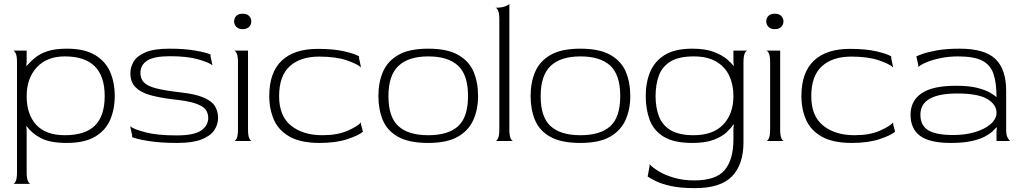

<svg xmlns="http://www.w3.org/2000/svg" viewBox="-20 -730 5291 994"><path d="M48 222Q55 222 61.5 208Q68 194 68 162V-408Q68 -440 61.5 -453.5Q55 -467 48 -468H118V-410L116 -391L118 -389Q137 -411 162 -431.5Q187 -452 226 -465Q265 -478 326 -478Q417 -478 471.5 -445.5Q526 -413 550 -358Q574 -303 574 -233Q574 -164 550 -109Q526 -54 471.5 -22Q417 10 326 10Q240 10 192.5 -14.5Q145 -39 118 -77L116 -76L118 -57V162Q118 194 125 208Q132 222 139 222ZM316 -30Q421 -30 471.5 -80Q522 -130 522 -233Q522 -438 316 -438Q222 -438 170 -381Q118 -324 118 -232Q118 -138 167.5 -84Q217 -30 316 -30Z M898 10Q810 10 748.5 0Q687 -10 664 -20V-30L654 -76Q672 -61 733 -45Q794 -29 894 -29Q985 -29 1021.5 -54.5Q1058 -80 1058 -120Q1058 -144 1044.5 -162.5Q1031 -181 991.5 -194.5Q952 -208 873 -216Q807 -224 758 -237.5Q709 -251 682 -278Q655 -305 655 -351Q655 -383 672.5 -412Q690 -441 734 -459.5Q778 -478 857 -478Q936 -478 992 -468Q1048 -458 1070 -448V-438L1080 -392Q1061 -407 1005 -423Q949 -439 860 -439Q778 -439 742.5 -416.5Q707 -394 707 -352Q707 -322 725.5 -303Q744 -284 789 -272.5Q834 -261 913 -252Q994 -243 1036.5 -224Q1079 -205 1094 -178.5Q1109 -152 1109 -119Q1109 -85 1089 -55.5Q1069 -26 1023 -8Q977 10 898 10Z M1236 -579Q1215 -579 1203.5 -591Q1192 -603 1192 -619Q1192 -636 1203 -647.5Q1214 -659 1236 -659Q1258 -659 1269.5 -647.5Q1281 -636 1281 -619Q1281 -603 1269.5 -591Q1258 -579 1236 -579ZM1192 0Q1199 0 1205.5 -14Q1212 -28 1212 -60V-408Q1212 -440 1205.5 -453.5Q1199 -467 1192 -468H1264V-60Q1264 -28 1270.5 -14Q1277 0 1284 0Z M1635 10Q1538 10 1480.5 -22Q1423 -54 1398.5 -109Q1374 -164 1374 -233Q1374 -355 1438.5 -416Q1503 -477 1625 -477Q1708 -477 1763.5 -464Q1819 -451 1839 -438V-428L1849 -381Q1830 -399 1774 -418Q1718 -437 1632 -437Q1535 -437 1480 -387Q1425 -337 1425 -232Q1425 -129 1487 -79.5Q1549 -30 1649 -30Q1726 -30 1778 -52.5Q1830 -75 1849 -96V-86L1859 -48Q1837 -29 1778 -9.5Q1719 10 1635 10Z M2197 10Q2097 10 2040.5 -22Q1984 -54 1961.5 -109Q1939 -164 1939 -233Q1939 -303 1962.5 -358Q1986 -413 2042 -445.5Q2098 -478 2197 -478Q2296 -478 2352.5 -445.5Q2409 -413 2432 -358Q2455 -303 2455 -233Q2455 -164 2430.5 -109Q2406 -54 2350 -22Q2294 10 2197 10ZM2197 -30Q2300 -30 2351.5 -76.5Q2403 -123 2403 -233Q2403 -343 2351 -390.5Q2299 -438 2197 -438Q2095 -438 2043 -389Q1991 -340 1991 -232Q1991 -124 2042.5 -77Q2094 -30 2197 -30Z M2545 0Q2552 0 2558.5 -14Q2565 -28 2565 -60V-630Q2565 -662 2558.5 -675.5Q2552 -689 2545 -690Q2575 -690 2593.5 -696.5Q2612 -703 2617 -710V-60Q2617 -28 2623.5 -14Q2630 0 2637 0Z M2985 10Q2885 10 2828.5 -22Q2772 -54 2749.5 -109Q2727 -164 2727 -233Q2727 -303 2750.5 -358Q2774 -413 2830 -445.5Q2886 -478 2985 -478Q3084 -478 3140.5 -445.5Q3197 -413 3220 -358Q3243 -303 3243 -233Q3243 -164 3218.5 -109Q3194 -54 3138 -22Q3082 10 2985 10ZM2985 -30Q3088 -30 3139.5 -76.5Q3191 -123 3191 -233Q3191 -343 3139 -390.5Q3087 -438 2985 -438Q2883 -438 2831 -389Q2779 -340 2779 -232Q2779 -124 2830.5 -77Q2882 -30 2985 -30Z M3578 244Q3501 244 3451 232.5Q3401 221 3373 206.5Q3345 192 3333 184L3343 129V120Q3359 138 3391.5 157.5Q3424 177 3470.5 190.5Q3517 204 3574 204Q3688 204 3732.5 149.5Q3777 95 3777 -8V-66L3779 -84L3777 -86Q3766 -68 3742 -45.5Q3718 -23 3675.5 -6.5Q3633 10 3564 10Q3469 10 3416.5 -22Q3364 -54 3343.5 -109Q3323 -164 3323 -233Q3323 -303 3346 -358Q3369 -413 3421.5 -445.5Q3474 -478 3564 -478Q3632 -478 3676 -461Q3720 -444 3744 -423Q3768 -402 3777 -389L3779 -390L3777 -409V-468H3849Q3842 -467 3835.5 -453Q3829 -439 3829 -406V7Q3829 122 3769.5 183Q3710 244 3578 244ZM3571 -30Q3672 -30 3724.5 -85.5Q3777 -141 3777 -233Q3777 -292 3755 -338.5Q3733 -385 3687.5 -411.5Q3642 -438 3571 -438Q3495 -438 3452 -412Q3409 -386 3391.5 -340Q3374 -294 3374 -232Q3374 -173 3391.5 -127.5Q3409 -82 3452 -56Q3495 -30 3571 -30Z M3991 -579Q3970 -579 3958.5 -591Q3947 -603 3947 -619Q3947 -636 3958 -647.5Q3969 -659 3991 -659Q4013 -659 4024.5 -647.5Q4036 -636 4036 -619Q4036 -603 4024.5 -591Q4013 -579 3991 -579ZM3947 0Q3954 0 3960.5 -14Q3967 -28 3967 -60V-408Q3967 -440 3960.5 -453.5Q3954 -467 3947 -468H4019V-60Q4019 -28 4025.5 -14Q4032 0 4039 0Z M4390 10Q4293 10 4235.5 -22Q4178 -54 4153.5 -109Q4129 -164 4129 -233Q4129 -355 4193.5 -416Q4258 -477 4380 -477Q4463 -477 4518.5 -464Q4574 -451 4594 -438V-428L4604 -381Q4585 -399 4529 -418Q4473 -437 4387 -437Q4290 -437 4235 -387Q4180 -337 4180 -232Q4180 -129 4242 -79.5Q4304 -30 4404 -30Q4481 -30 4533 -52.5Q4585 -75 4604 -96V-86L4614 -48Q4592 -29 4533 -9.5Q4474 10 4390 10Z M4902 10Q4793 10 4743.5 -26.5Q4694 -63 4694 -136Q4694 -208 4751 -247Q4808 -286 4930 -286Q4999 -286 5042 -274.5Q5085 -263 5108 -249Q5131 -235 5139 -227Q5139 -302 5123 -348.5Q5107 -395 5064 -416.5Q5021 -438 4940 -438Q4894 -438 4851.5 -429.5Q4809 -421 4777.5 -408Q4746 -395 4734 -383V-393L4724 -438Q4729 -441 4755 -450.5Q4781 -460 4829.5 -469Q4878 -478 4948 -478Q5078 -478 5133.5 -424.5Q5189 -371 5189 -260V-60Q5189 -32 5195.5 -19.5Q5202 -7 5209 0H5139V-51L5141 -70L5139 -71Q5133 -64 5119 -50.5Q5105 -37 5078.5 -23Q5052 -9 5009.5 0.5Q4967 10 4902 10ZM4915 -31Q4977 -31 5027.5 -46Q5078 -61 5108.5 -87.5Q5139 -114 5139 -147Q5139 -189 5091 -217.5Q5043 -246 4936 -246Q4745 -246 4745 -136Q4745 -81 4785 -56Q4825 -31 4915 -31Z"/></svg>

Font: Red Rose Light
Style: Regular
Weight: 300
Designer: Jaikishan Patel
Version: Version 1.001; ttfautohint (v1.8.3)